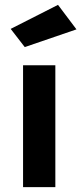

<svg xmlns="http://www.w3.org/2000/svg" viewBox="-20 -771 335 791"><path d="M75 0V-502H208V0ZM82 -577 24 -652 219 -751 295 -650Z"/></svg>

Font: Cairo Play
Style: Bold
Weight: 700
Version: Version 3.119